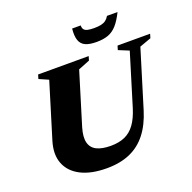

<svg xmlns="http://www.w3.org/2000/svg" viewBox="-150 -1022 1191 1188"><g transform="rotate(-20 445.0 -428.0)"><path d="M297.5 -276Q280 -217 289.2 -179.5Q298.5 -142 333.2 -124.5Q368 -107 426 -107Q479.5 -107 518.5 -124.2Q557.5 -141.5 585.2 -179.5Q613 -217.5 632 -279L736.5 -621L668 -649L676 -676H890.5L882.5 -649L806.5 -621.5L690.5 -243Q664 -157 619 -99.5Q574 -42 509 -13.5Q444 15 356 15Q253 15 186 -19.2Q119 -53.5 94.8 -115.5Q70.5 -177.5 96 -261L206.5 -622L145 -649L153 -676H486L478 -649L402.5 -619ZM577.5 -827Q604.5 -827 623.2 -831Q642 -835 655 -844.8Q668 -854.5 677.5 -871H747Q722.5 -821.5 697.2 -793Q672 -764.5 640 -752.8Q608 -741 563 -741Q517 -741 490 -753.2Q463 -765.5 453 -794.2Q443 -823 448 -871H504.5Q504 -854.5 511 -844.8Q518 -835 534.5 -831Q551 -827 577.5 -827Z"/></g></svg>

Font: Newsreader 16pt 16pt ExtraBold
Style: Italic
Weight: 800
Italic angle: -17°
Version: Version 1.003